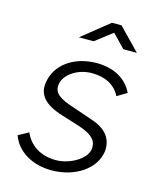

<svg xmlns="http://www.w3.org/2000/svg" viewBox="-111 -803 736 892"><g transform="rotate(15 257.0 -357.5)"><path d="M399 -620H464L362 -725H316L185 -620H256L338 -683ZM221 10C333 10 426 -51 439 -138C445 -193 419 -241 341 -266L227 -305C156 -330 147 -355 151 -385C158 -433 218 -475 288 -475C354 -475 402 -447 424 -401L471 -429C443 -489 382 -526 297 -526C189 -526 102 -466 91 -375C83 -320 113 -278 203 -250L292 -222C362 -199 383 -171 377 -132C370 -84 294 -41 229 -41C153 -41 101 -78 77 -134L28 -107C51 -39 124 10 221 10Z"/></g></svg>

Font: United Sans ExtraLight
Style: Italic
Weight: 200
Italic angle: -8°
Designer: Pablo Impallari, Rodrigo Fuenzalida (Modified by Dan O. Williams)
Version: Version 1.000;PS 001.000;hotconv 1.0.88;makeotf.lib2.5.64775